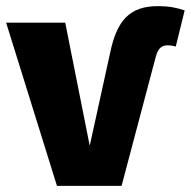

<svg xmlns="http://www.w3.org/2000/svg" viewBox="-30 -607 623 627"><path d="M478 -419C486 -451 499 -459 518 -459C529 -459 538 -457 544 -455L573 -573C547 -582 521 -587 486 -587C394 -587 352 -541 330 -436L263 -131L183 -533H-10L156 0H367Z"/></svg>

Font: Fira Sans ExtraBold
Style: Regular
Weight: 800
Designer: bBox Type GmbH & Carrois Corporate GbR & Edenspiekermann AG
Foundry: bBox Type GmbH & Carrois Corporate GbR & Edenspiekermann AG
Version: Version 4.300;PS 004.300;hotconv 1.0.88;makeotf.lib2.5.64775